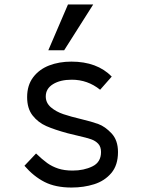

<svg xmlns="http://www.w3.org/2000/svg" viewBox="-20 -836 640 860"><path d="M89.5 -93.5 141.5 -148.5Q170 -121 191.8 -105.5Q213.5 -90 240.8 -81Q268 -72 305.5 -72Q355.5 -72 394 -90.8Q432.5 -109.5 432.5 -155Q432.5 -178.5 420 -192Q407.5 -205.5 388 -212.2Q368.5 -219 331 -227.5Q294 -236 283.5 -239Q224.5 -255 187.5 -271.2Q150.5 -287.5 126 -318.8Q101.5 -350 101.5 -401Q101.5 -454 128.5 -489.8Q155.5 -525.5 200.2 -542.8Q245 -560 299.5 -560Q415 -560 480.5 -493L428.5 -434Q372.5 -479 301.5 -479Q250 -479 217.5 -459Q185 -439 185 -404Q185 -375 208.2 -355.2Q231.5 -335.5 264.2 -324.5Q297 -313.5 345.5 -302Q390 -291.5 420.2 -280.5Q450.5 -269.5 479.5 -238.8Q508.5 -208 508.5 -155Q508.5 -96 478.5 -60.8Q448.5 -25.5 401.8 -10.8Q355 4 300.5 4Q228.5 4 179.5 -21Q130.5 -46 89.5 -93.5ZM196.5 -611 284.5 -816H397.5L267.5 -611Z"/></svg>

Font: JuliaMono Latin
Style: Regular
Weight: 400
Monospace: yes
Designer: cormullion
Foundry: corm
Version: Version 0.049; ttfautohint (v1.8.4)